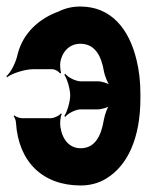

<svg xmlns="http://www.w3.org/2000/svg" viewBox="-26 -558 477 588"><path d="M221 10C250 10 276 3 299 -11C364 -50 404 -134 404 -257V-271C404 -308 400 -343 392 -375C369 -470 314 -538 220 -538C196 -538 174 -533 154 -523C96 -502 45 -459 28 -392C23 -367 7 -336 -6 -325L-5 -321C10 -333 50 -346 75 -346H134C143 -346 154 -339 158 -333L161 -335C159 -341 157 -361 159 -369C166 -404 190 -424 220 -424C264 -424 284 -388 292 -341C295 -324 305 -300 313 -292L314 -295C306 -303 286 -309 273 -309H221C206 -309 182 -321 174 -332L171 -329C179 -318 189 -286 189 -266C189 -246 179 -214 171 -203L174 -200C182 -211 206 -223 221 -223H272C286 -223 306 -229 314 -237L312 -241C304 -233 295 -208 292 -191C284 -142 265 -104 221 -104C187 -104 165 -130 159 -169C157 -180 159 -202 163 -208L161 -211C156 -204 140 -196 129 -196H41C33 -196 22 -201 17 -205L16 -202C19 -198 23 -189 23 -181C31 -62 105 10 221 10Z"/></svg>

Font: Asimov
Style: EdgeExtreme
Weight: 500
Designer: Google
Version: Version 2.000980: 2014